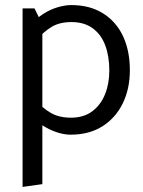

<svg xmlns="http://www.w3.org/2000/svg" viewBox="-20 -518 564 757"><path d="M147 208V-422L116 -485H69V219ZM123 -359Q152 -393 183.5 -412Q215 -431 262 -431Q312 -431 345.5 -406.5Q379 -382 395 -339Q411 -296 411 -240Q411 -188 394 -146Q377 -104 343.5 -79Q310 -54 260 -54Q213 -54 181 -72.5Q149 -91 121 -122L97 -68Q118 -43 145.5 -25Q173 -7 202.5 3Q232 13 258 13Q331 13 383 -19.5Q435 -52 463.5 -109.5Q492 -167 492 -241Q492 -318 465 -375.5Q438 -433 386 -465.5Q334 -498 261 -498Q236 -498 206 -489Q176 -480 148 -461.5Q120 -443 99 -416Z"/></svg>

Font: Catamaran Thin
Style: Regular
Weight: 400
Version: Version 2.000